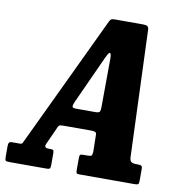

<svg xmlns="http://www.w3.org/2000/svg" viewBox="-141 -834 875 913"><g transform="rotate(10 296.0 -377.5)"><path d="M-57.5 -23V-73.5Q-57.5 -85 -54.2 -90Q-51 -95 -38.5 -95H-5Q8 -95 10 -99.8Q12 -104.5 16.5 -113L314 -740Q318.5 -749 323 -752Q327.5 -755 342.5 -755H476Q491.5 -755 497.5 -751Q503.5 -747 504.5 -735.5L527.5 -123Q528 -106.5 535.5 -100.8Q543 -95 560.5 -95H567.5Q579.5 -95 584.5 -92Q589.5 -89 589.5 -76.5V-20Q589.5 -6.5 585.5 -3.2Q581.5 0 568.5 0H302.5Q290 0 288 -4Q286 -8 286 -20.5V-76.5Q286 -89.5 289.8 -92.2Q293.5 -95 306.5 -95H325Q340.5 -95 344 -99Q347.5 -103 348.5 -117.5L347 -197.5Q347 -209 341 -212Q335 -215 321 -215H193Q179.5 -215 172.5 -214Q165.5 -213 161.5 -204L121 -114.5Q113 -95 137 -95H146Q156 -95 159.2 -91.8Q162.5 -88.5 162.5 -78V-19Q162.5 -6.5 158.5 -3.2Q154.5 0 142.5 0H-34Q-50.5 0 -54 -3.2Q-57.5 -6.5 -57.5 -23ZM326 -567 219.5 -333.5Q214 -321.5 214 -313.2Q214 -305 232.5 -305H325.5Q343.5 -305 346.8 -311.8Q350 -318.5 350 -332L351.5 -569Q351 -594 344.5 -594Q340.5 -594 335.8 -586Q331 -578 326 -567Z"/></g></svg>

Font: Besley* Condensed
Style: Bold Italic
Weight: 700
Width: 3
Italic angle: -13°
Designer: Owen Earl
Foundry: indestructible type*
Version: Version 3.000; ttfautohint (v1.8.3)